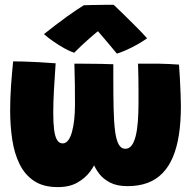

<svg xmlns="http://www.w3.org/2000/svg" viewBox="-20 -787 800 804"><path d="M222 -3.5Q161.5 -3.5 122.8 -29.2Q84 -55 62 -99.8Q40 -144.5 31.2 -202.8Q22.5 -261 22.5 -325.5Q22.5 -375.5 26.2 -427.8Q30 -480 35 -530Q75 -530 123.5 -527.5Q172 -525 213 -522Q208.5 -460 205.8 -407.8Q203 -355.5 203 -314.5Q203 -273.5 206.5 -244.8Q210 -216 218.8 -201.2Q227.5 -186.5 242.5 -186.5Q255.5 -186.5 265.2 -199Q275 -211.5 281.2 -233.8Q287.5 -256 290.8 -285.8Q294 -315.5 294 -350Q294 -389.5 293.5 -433.2Q293 -477 291.5 -520.5Q309 -520.5 340 -520.2Q371 -520 402.8 -519.5Q434.5 -519 454.5 -518Q454.5 -503 454.5 -488.5Q454.5 -474 454.5 -460Q454.5 -386.5 455.8 -331.2Q457 -276 461.8 -238.8Q466.5 -201.5 476.8 -182.8Q487 -164 505 -164Q520.5 -164 531 -177.5Q541.5 -191 548 -216.5Q554.5 -242 557.2 -277.8Q560 -313.5 560 -357.5Q560 -382 560 -408.2Q560 -434.5 559.5 -462.8Q559 -491 558 -520.5Q575.5 -520.5 597 -520.5Q618.5 -520.5 640 -520.5Q659.5 -520.5 687.2 -519Q715 -517.5 729.5 -516.5Q731.5 -494.5 733.2 -461.2Q735 -428 736.2 -395.5Q737.5 -363 737.5 -342.5Q737.5 -276 729.2 -222.8Q721 -169.5 704 -129.2Q687 -89 660.5 -61.8Q634 -34.5 597.5 -21Q561 -7.5 513.5 -7.5Q470 -7.5 441 -22.5Q412 -37.5 395 -60Q378 -82.5 369.5 -105.8Q361 -129 358.2 -146.2Q355.5 -163.5 355.5 -167.5L395.5 -160.5Q395.5 -147.5 386.5 -121.8Q377.5 -96 357.5 -68.8Q337.5 -41.5 304.2 -22.5Q271 -3.5 222 -3.5ZM456 -767Q475 -749 500.8 -723.8Q526.5 -698.5 552.2 -672.8Q578 -647 596 -626.5Q565 -605 530.5 -587.8Q496 -570.5 469.5 -562.5Q456 -579 442.2 -595.2Q428.5 -611.5 416.2 -626Q404 -640.5 395.2 -650.5Q386.5 -660.5 383.5 -664H400Q394 -659.5 382 -649.8Q370 -640 354.5 -626.2Q339 -612.5 322.2 -597Q305.5 -581.5 290.5 -566Q273.5 -571.5 250 -584.5Q226.5 -597.5 203.5 -613.5Q180.5 -629.5 164 -644Q187 -662.5 211.5 -681.2Q236 -700 259 -716.5Q282 -733 301 -745.8Q320 -758.5 331 -765Q341.5 -765.5 366.5 -766Q391.5 -766.5 417.5 -766.8Q443.5 -767 456 -767Z"/></svg>

Font: Grandstander Thin Black
Style: Regular
Weight: 900
Version: Version 1.200